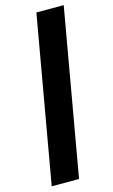

<svg xmlns="http://www.w3.org/2000/svg" viewBox="-126 -768 540 916"><g transform="rotate(-15 144.5 -310.0)"><path d="M10 100 154 -720H289L145 100Z"/></g></svg>

Font: DM Sans 10pt
Style: Bold Italic
Weight: 700
Italic angle: -10°
Version: Version 4.004;gftools[0.9.30]